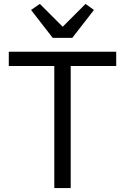

<svg xmlns="http://www.w3.org/2000/svg" viewBox="-20 -963 640 983"><path d="M575 -625V-698H25V-625H258V0H342V-625ZM350 -769 461 -912 418 -943 301 -826 184 -943 139 -912 250 -769Z"/></svg>

Font: IBM Plex Mono
Style: Regular
Weight: 400
Monospace: yes
Designer: Mike Abbink, Paul van der Laan, Pieter van Rosmalen
Foundry: Bold Monday
Version: Version 2.004